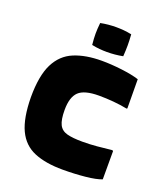

<svg xmlns="http://www.w3.org/2000/svg" viewBox="-124 -745 717 831"><g transform="rotate(20 234.5 -329.5)"><path d="M439 -150V-20Q414 -10 365 -5Q316 0 261 0Q182 0 129.5 -22Q77 -44 51.5 -98Q26 -152 25 -248Q25 -347 52.5 -402Q80 -457 133 -479Q186 -501 260 -501Q304 -501 353 -495Q402 -489 433 -479L434 -345L431 -343Q401 -349 367 -352Q333 -355 300 -355Q233 -355 207 -330Q181 -305 181 -246Q181 -201 192 -179Q203 -157 229 -150Q255 -143 300 -143Q335 -143 367 -146Q399 -149 435 -153ZM340 -652Q341 -637 341.5 -625Q342 -613 342 -602Q342 -591 341.5 -578.5Q341 -566 340 -551Q304 -544 267 -544Q251 -544 233.5 -545.5Q216 -547 197 -551Q194 -580 194 -602Q194 -622 197 -652Q232 -659 269 -659Q286 -659 303.5 -657.5Q321 -656 340 -652Z"/></g></svg>

Font: Bakbak One
Style: Regular
Weight: 400
Designer: Saumya Kishore and Sanchit Sawaria
Foundry: A Good Feeling
Version: Version 1.003; ttfautohint (v1.8.3)